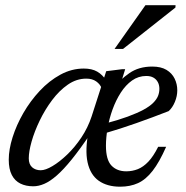

<svg xmlns="http://www.w3.org/2000/svg" viewBox="-20 -694 700 724"><path d="M433 -371.5 406.5 -359.5Q432 -393.5 467.8 -418.2Q503.5 -443 554 -443Q587 -443 607.8 -430.5Q628.5 -418 638.5 -397.5Q648.5 -377 648.5 -353.5Q648.5 -331.5 639.5 -309.8Q630.5 -288 616 -275Q585.5 -263 555.2 -251.8Q525 -240.5 494.5 -229.8Q464 -219 433.5 -209.2Q403 -199.5 372.5 -190.5L374.5 -227.5Q425.5 -241 461.5 -254.2Q497.5 -267.5 521 -280.2Q544.5 -293 557.5 -306Q570.5 -319 575.8 -332Q581 -345 581 -359Q581 -373.5 575.2 -384.2Q569.5 -395 558.8 -401.2Q548 -407.5 531.5 -407.5Q502 -407.5 478 -390.5Q454 -373.5 435.5 -344.8Q417 -316 404.5 -281.5Q392 -247 385.8 -211.2Q379.5 -175.5 379.5 -144.5Q379.5 -91.5 400.2 -69.8Q421 -48 456 -48Q479 -48 499.8 -56.2Q520.5 -64.5 539.5 -84.5Q558.5 -104.5 576.5 -140.5H606.5Q581 -82.5 555.5 -49.8Q530 -17 500.5 -3.5Q471 10 433 10Q384 10 352.2 -12.5Q320.5 -35 310.2 -82Q300 -129 314.5 -202L320.5 -189Q281.5 -131 250.5 -92.8Q219.5 -54.5 194 -32.2Q168.5 -10 147 -0.8Q125.5 8.5 105.5 8.5Q77.5 8.5 56.8 -1.8Q36 -12 24.5 -34.2Q13 -56.5 13 -92Q13 -130.5 27.5 -176.5Q42 -222.5 68.2 -268Q94.5 -313.5 130 -351.5Q165.5 -389.5 207.8 -412.5Q250 -435.5 296 -435.5Q326.5 -435.5 346.5 -424Q366.5 -412.5 381.5 -389.5L363 -362Q357.5 -376.5 342.8 -387Q328 -397.5 305.5 -397.5Q268.5 -397.5 236 -375Q203.5 -352.5 176.5 -316.5Q149.5 -280.5 129.8 -239.5Q110 -198.5 99.2 -160.5Q88.5 -122.5 88.5 -97Q88.5 -74.5 101.2 -63.2Q114 -52 133.5 -52Q151.5 -52 178 -67.8Q204.5 -83.5 233.2 -111Q262 -138.5 286.8 -175.5Q311.5 -212.5 325.5 -255L380.5 -425.5L440 -433H452ZM412 -509.5 528.5 -674.5H642L641.5 -665.5L444 -509.5Z"/></svg>

Font: Newsreader 17pt
Style: Italic
Weight: 400
Italic angle: -17°
Version: Version 1.003